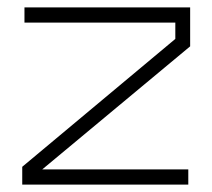

<svg xmlns="http://www.w3.org/2000/svg" viewBox="-20 -498 573 518"><path d="M94 -41H488V0H40V-48L453 -393V-437H46V-478H493V-373Z"/></svg>

Font: Turret Road Light
Style: Regular
Weight: 300
Designer: Noponies
Foundry: Noponies
Version: Version 1.001; ttfautohint (v1.8)